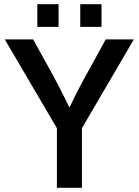

<svg xmlns="http://www.w3.org/2000/svg" viewBox="-20 -901 666 921"><path d="M373 0H253V-286L3 -712H139L217 -571Q267 -481 312 -387H314Q362 -487 410 -571L487 -712H622L373 -286ZM159 -772V-881H261V-772ZM365 -772V-881H467V-772Z"/></svg>

Font: CST
Style: Medium
Weight: 500
Version: Version 1.00